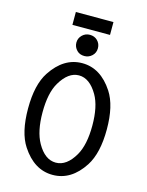

<svg xmlns="http://www.w3.org/2000/svg" viewBox="-139 -1033 863 1127"><g transform="rotate(15 293.0 -469.5)"><path d="M406.7 -949.2V-871.1H178.2V-949.2ZM293 -712.4Q264.2 -712.4 247.1 -730Q227.5 -750 227.5 -776.9Q227.5 -803.7 247.1 -822.8Q266.1 -841.3 293 -841.3Q320.8 -841.3 338.9 -823.7Q358.4 -804.7 358.4 -776.9Q358.4 -749 338.9 -730.7Q319.3 -712.4 293 -712.4ZM292.5 -64.5Q358.4 -64.5 406.2 -147Q444.3 -212.9 444.3 -330.1Q444.3 -446.3 406.2 -512.2Q358.4 -594.7 293 -594.7Q228.5 -594.7 179.7 -512.2Q141.6 -447.8 141.6 -330.1Q141.6 -214.8 179.7 -147Q226.1 -64.5 292.5 -64.5ZM293 9.8Q180.7 9.8 105.5 -105.5Q53.7 -184.1 53.7 -330.1Q53.7 -475.1 105.5 -553.7Q181.2 -668.9 293.2 -668.9Q405.3 -668.9 480.5 -553.7Q532.2 -474.6 532.2 -330.3Q532.2 -186 480.5 -105.5Q405.8 9.8 293 9.8Z"/></g></svg>

Font: Consola Mono
Style: Book
Weight: 400
Monospace: yes
Version: Version 2.001